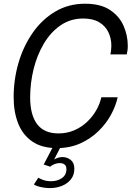

<svg xmlns="http://www.w3.org/2000/svg" viewBox="-20 -766 690 1006"><path d="M596.5 -256.5Q587 -212 561.8 -165.2Q536.5 -118.5 495.8 -78.8Q455 -39 400.5 -14.5Q346 10 278 10Q199.5 10 149.2 -24.5Q99 -59 75.2 -119.2Q51.5 -179.5 51.5 -256.5Q51.5 -350 77.2 -437.5Q103 -525 151.8 -594.8Q200.5 -664.5 269.8 -705.5Q339 -746.5 426 -746.5Q507 -746.5 556.2 -713.8Q605.5 -681 627.5 -630.5Q649.5 -580 649.5 -526.5Q649.5 -513 648 -501.5Q646.5 -490 644 -481H558.5Q560 -488.5 561.8 -501.2Q563.5 -514 563.5 -525Q563.5 -565 547.8 -597.5Q532 -630 499.5 -649.5Q467 -669 416.5 -669Q349 -669 297 -633Q245 -597 209.5 -537Q174 -477 156 -403.8Q138 -330.5 138 -256Q138 -164 174.5 -115.5Q211 -67 286.5 -67Q331 -67 368.8 -83.2Q406.5 -99.5 435.8 -127Q465 -154.5 484.2 -188.2Q503.5 -222 511 -256.5ZM308.5 57Q331.5 57 350.5 72Q369.5 87 369.5 118Q369.5 151.5 351.2 174Q333 196.5 304 208Q275 219.5 242 219.5Q223.5 219.5 206 216.5Q188.5 213.5 175.5 209Q162.5 204.5 157.5 200.5L181 165Q187 169.5 205 176.5Q223 183.5 248 183.5Q280.5 183.5 304.2 167.2Q328 151 328 120.5Q328 103.5 318.2 96Q308.5 88.5 292.5 88.5Q280 88.5 265.8 93.8Q251.5 99 243.5 107.5L209 96L255.5 7H296L254 88L247 85Q253 74.5 270.8 65.8Q288.5 57 308.5 57Z"/></svg>

Font: Epilogue
Style: Italic
Weight: 400
Italic angle: -12°
Designer: Tyler Finck
Foundry: Etcetera Type Co
Version: Version 2.112